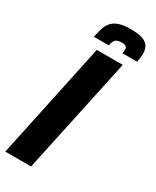

<svg xmlns="http://www.w3.org/2000/svg" viewBox="-235 -928 802 987"><g transform="rotate(30 166.0 -434.0)"><path d="M-15 0 131 -688H285L138 0ZM84 -739Q90 -767 97 -790.5Q104 -814 118.5 -831.5Q133 -849 159.5 -858.5Q186 -868 230 -868Q276 -868 301.5 -858.5Q327 -849 337 -831Q347 -813 347 -789Q347 -778 345.5 -765.5Q344 -753 341 -739H253Q255 -745 255.5 -751Q256 -757 256 -762Q256 -773 249.5 -779Q243 -785 223 -785Q203 -785 193 -778.5Q183 -772 179 -762Q175 -752 172 -739Z"/></g></svg>

Font: Saira Condensed Black
Style: Italic
Weight: 900
Width: 3
Italic angle: -12°
Designer: Hector Gatti with collaboration of the Omnibus-Type team
Foundry: Omnibus-Type
Version: Version 1.101